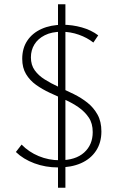

<svg xmlns="http://www.w3.org/2000/svg" viewBox="-20 -782 558 907"><path d="M255 9Q195 9 142.5 -10.5Q90 -30 55 -64L82 -99Q116 -64 163 -44.5Q210 -25 262 -25Q337 -25 377.5 -61.5Q418 -98 418 -158Q418 -199 399.5 -226.5Q381 -254 352 -274.5Q323 -295 287 -311Q251 -327 215.5 -343.5Q180 -360 150.5 -381Q121 -402 103 -432Q85 -462 85 -504Q85 -554 109 -590Q133 -626 176.5 -645.5Q220 -665 277 -665Q322 -665 366.5 -652.5Q411 -640 444 -615L421 -581Q392 -604 352.5 -618Q313 -632 271 -632Q224 -632 191.5 -615.5Q159 -599 142.5 -572Q126 -545 126 -511Q126 -475 144 -450Q162 -425 191.5 -406.5Q221 -388 257 -371.5Q293 -355 328.5 -337.5Q364 -320 393 -297Q422 -274 440.5 -241Q459 -208 459 -161Q459 -108 433.5 -69.5Q408 -31 362.5 -11Q317 9 255 9ZM254 105V-762H289V105Z"/></svg>

Font: Ysabeau ExtraLight
Style: Regular
Weight: 250
Designer: Christian Thalmann (Catharsis Fonts)
Version: Version 2.002